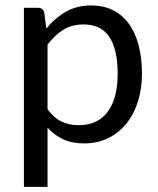

<svg xmlns="http://www.w3.org/2000/svg" viewBox="-20 -536 600 727"><path d="M160 -122Q184.5 -89 213.5 -75.5Q242.5 -62 278.5 -62Q349.5 -62 387.5 -112.5Q425.5 -163 425.5 -256.5Q425.5 -306 416.8 -341.5Q408 -377 391.5 -399.8Q375 -422.5 351 -433Q327 -443.5 296.5 -443.5Q253 -443.5 220.2 -423.5Q187.5 -403.5 160 -367ZM155.5 -428Q187.5 -467.5 229.5 -491.5Q271.5 -515.5 325.5 -515.5Q369.5 -515.5 405 -498.8Q440.5 -482 465.5 -449.2Q490.5 -416.5 504 -368Q517.5 -319.5 517.5 -256.5Q517.5 -200.5 502.5 -152.2Q487.5 -104 459.2 -68.8Q431 -33.5 390.2 -13.2Q349.5 7 298.5 7Q252 7 218.8 -8.8Q185.5 -24.5 160 -52.5V171.5H70.5V-506.5H124Q143 -506.5 147.5 -488Z"/></svg>

Font: TypoPRO Lato
Style: Regular
Weight: 400
Designer: Lukasz Dziedzic with Adam Twardoch and Botio Nikoltchev
Foundry: tyPoland Lukasz Dziedzic
Version: Version 2.010; 2014-09-01; http://www.latofonts.com/